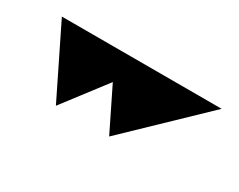

<svg xmlns="http://www.w3.org/2000/svg" viewBox="-45 -880 698 561"><g transform="rotate(30 304.0 -599.0)"><path d="M42 -716.3H581.1L336.9 -481.9L266.6 -625L157.2 -481.9Z"/></g></svg>

Font: Donpoligrafbum
Style: Bold
Weight: 700
Designer: Sasha Pavljenko
Version: Version 1.002;Fontself Maker 3.5.8